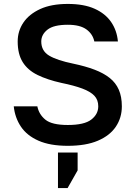

<svg xmlns="http://www.w3.org/2000/svg" viewBox="-20 -731 690 977"><path d="M325 11Q235 11 176 -15Q117 -41 86.5 -86.5Q56 -132 50 -190H170Q178 -149 211 -122Q244 -95 325 -95Q409 -95 444.5 -122.5Q480 -150 480 -190Q480 -223 460 -244Q440 -265 398.5 -280.5Q357 -296 293 -309Q221 -325 171 -349.5Q121 -374 95.5 -415Q70 -456 70 -520Q70 -573 99 -616Q128 -659 184.5 -685Q241 -711 325 -711Q407 -711 461.5 -686.5Q516 -662 545.5 -619Q575 -576 580 -520H460Q452 -558 419.5 -581.5Q387 -605 325 -605Q253 -605 221.5 -580Q190 -555 190 -520Q190 -472 230 -448Q270 -424 353 -407Q415 -394 461 -376.5Q507 -359 538 -334.5Q569 -310 584.5 -274.5Q600 -239 600 -190Q600 -132 569.5 -86.5Q539 -41 478 -15Q417 11 325 11ZM275 226V45H375V136L324 226Z"/></svg>

Font: Golos Text Medium
Style: Regular
Weight: 500
Designer: A.Korolkova, Vitaly Kuzmin
Foundry: ParaType Ltd
Version: Version 2.004